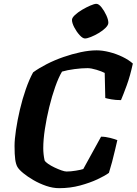

<svg xmlns="http://www.w3.org/2000/svg" viewBox="-20 -983 714 1003"><path d="M289 0Q256 0 221 -12Q186 -24 155 -42Q124 -60 101.5 -78.5Q79 -97 71 -111Q63 -125 59.5 -150Q56 -175 56 -221Q56 -254 63.5 -304.5Q71 -355 84 -410.5Q97 -466 115 -517.5Q133 -569 153 -605Q183 -627 224 -648Q265 -669 311 -685Q357 -701 402 -710.5Q447 -720 485 -720Q515 -720 551 -711Q587 -702 620 -686Q653 -670 674 -651Q660 -586 642 -537Q624 -488 612 -460Q584 -460 562 -464Q540 -468 530 -471L527 -602Q512 -610 484 -618.5Q456 -627 437 -627Q407 -627 369 -622Q331 -617 304 -609Q286 -579 268.5 -529.5Q251 -480 237 -422.5Q223 -365 214.5 -309Q206 -253 206 -209Q206 -177 213 -145Q217 -137 231.5 -127Q246 -117 265 -108Q284 -99 301 -93Q318 -87 328 -87Q349 -87 376.5 -91.5Q404 -96 415 -100L508 -269Q531 -269 556 -262.5Q581 -256 593 -251Q588 -230 581 -199.5Q574 -169 565.5 -137Q557 -105 549 -80Q529 -65 489.5 -46.5Q450 -28 398.5 -14Q347 0 289 0ZM424 -782Q412 -782 396 -799.5Q380 -817 368 -840Q356 -863 356 -879Q356 -890 371.5 -904.5Q387 -919 409 -932Q431 -945 452 -954Q473 -963 483 -963Q496 -963 510.5 -944.5Q525 -926 535.5 -903Q546 -880 546 -864Q546 -852 531.5 -837.5Q517 -823 496 -810.5Q475 -798 455 -790Q435 -782 424 -782Z"/></svg>

Font: Texturina ExtraBold
Style: Italic
Weight: 800
Italic angle: -11°
Designer: Guillermo Torres Carreño
Foundry: Omnibus-Type
Version: Version 1.002; ttfautohint (v1.8.3)